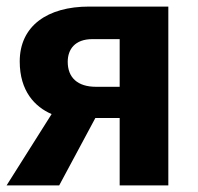

<svg xmlns="http://www.w3.org/2000/svg" viewBox="-23 -564 602 584"><path d="M157 0 267 -205H341V0H489V-544H248C121 -544 37 -485 37 -377C37 -287 83 -239 134 -217L-3 0ZM183 -376C183 -414 205 -445 258 -445H341V-300H269C213 -300 183 -328 183 -376Z"/></svg>

Font: Noto Sans Display
Style: Bold
Weight: 700
Designer: Monotype Design Team
Foundry: Monotype Imaging Inc.
Version: Version 1.900